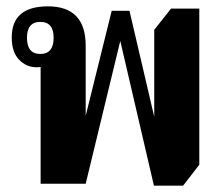

<svg xmlns="http://www.w3.org/2000/svg" viewBox="-20 -579 705 605"><path d="M608 -60V-552H519L466 -485V-211L388 -545H332L250 -214V-435Q250 -559 131 -559Q17 -559 17 -461Q17 -415 40 -391Q63 -367 96 -367Q102 -367 108 -368V0H250L359 -450L465 6H557ZM107 -409Q65 -409 65 -460Q65 -510 107 -510Q149 -510 149 -460Q149 -409 107 -409Z"/></svg>

Font: Noto Serif Thai Condensed Extra
Style: Regular
Weight: 800
Width: 3
Designer: Monotype Design Team
Foundry: Monotype Imaging Inc.
Version: Version 1.901